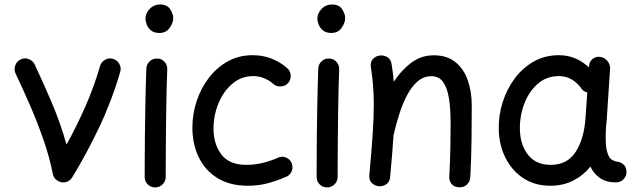

<svg xmlns="http://www.w3.org/2000/svg" viewBox="-20 -777 2804 843"><path d="M70.8 -516.1Q87.9 -524.4 106.2 -517.6Q124.5 -510.7 132.3 -493.7Q168.5 -417.5 207.3 -326.4Q246.1 -235.4 272 -142.1Q316.4 -222.2 354.7 -309.1Q393.1 -396 419.4 -487.3Q424.8 -505.4 441.7 -514.6Q458.5 -523.9 476.6 -518.6Q494.6 -513.2 503.9 -496.3Q513.2 -479.5 507.8 -461.4Q471.2 -335 415.3 -217.5Q359.4 -100.1 296.9 2Q288.1 16.6 270 22.5Q250.5 27.3 233.2 16.8Q215.8 6.3 211.9 -13.2Q197.3 -87.9 170.4 -164.8Q143.6 -241.7 111.3 -315.7Q79.1 -389.6 48.3 -454.6Q40.5 -471.7 47.1 -490Q53.7 -508.3 70.8 -516.1Z M618.7 -694.8Q618.7 -718.8 637.2 -738Q655.8 -757.3 682.6 -757.3Q714.4 -757.3 727.5 -736.1Q740.7 -714.8 740.7 -698.2Q740.7 -677.2 725.1 -654.8Q709.5 -632.3 680.2 -632.3Q656.7 -632.3 643.3 -643.3Q629.9 -654.3 624.3 -669.2Q618.7 -684.1 618.7 -694.8ZM670.9 -520Q689.9 -519.5 702.6 -505.4Q715.3 -491.2 714.4 -472.2Q712.9 -438.5 711.7 -390.1Q710.4 -341.8 709.7 -286.9Q709 -231.9 708.5 -177.7Q708 -123.5 707.8 -77.1Q707.5 -30.8 707.5 0Q707.5 19 693.8 32.5Q680.2 45.9 661.1 45.9Q642.1 45.9 628.7 32.5Q615.2 19 615.2 0Q615.2 -30.8 615.5 -77.4Q615.7 -124 616.2 -178.5Q616.7 -232.9 617.7 -288.1Q618.7 -343.3 619.9 -392.3Q621.1 -441.4 622.6 -476.6Q623.5 -495.6 637.7 -508.3Q651.9 -521 670.9 -520Z M1245.6 -413.1Q1233.4 -398.9 1214.1 -397.5Q1194.8 -396 1180.7 -408.2Q1140.6 -442.9 1091.3 -442.9Q1039.6 -442.9 1000.2 -409.4Q960.9 -376 939.2 -323.2Q917.5 -270.5 917.5 -211.4Q917.5 -145 951.7 -99.1Q985.8 -53.2 1062 -53.2Q1099.6 -53.2 1136.5 -62.5Q1173.3 -71.8 1204.6 -86.4Q1222.7 -92.3 1239.7 -83.5Q1256.8 -74.7 1262.2 -56.2Q1267.6 -38.1 1258.8 -21.2Q1250 -4.4 1231.9 1Q1190.9 18.6 1151.9 28.6Q1112.8 38.6 1069.3 38.6Q988.8 38.6 934.3 4.6Q879.9 -29.3 852.3 -87.2Q824.7 -145 824.7 -216.8Q824.7 -277.3 843.8 -334.2Q862.8 -391.1 897.7 -436.3Q932.6 -481.4 981.2 -508.1Q1029.8 -534.7 1088.9 -534.7Q1133.3 -534.7 1171.4 -520Q1209.5 -505.4 1240.7 -478Q1254.9 -465.8 1256.3 -446.5Q1257.8 -427.2 1245.6 -413.1Z M1373.5 -694.8Q1373.5 -718.8 1392.1 -738Q1410.6 -757.3 1437.5 -757.3Q1469.2 -757.3 1482.4 -736.1Q1495.6 -714.8 1495.6 -698.2Q1495.6 -677.2 1480 -654.8Q1464.4 -632.3 1435.1 -632.3Q1411.6 -632.3 1398.2 -643.3Q1384.8 -654.3 1379.2 -669.2Q1373.5 -684.1 1373.5 -694.8ZM1425.8 -520Q1444.8 -519.5 1457.5 -505.4Q1470.2 -491.2 1469.2 -472.2Q1467.8 -438.5 1466.6 -390.1Q1465.3 -341.8 1464.6 -286.9Q1463.9 -231.9 1463.4 -177.7Q1462.9 -123.5 1462.6 -77.1Q1462.4 -30.8 1462.4 0Q1462.4 19 1448.7 32.5Q1435.1 45.9 1416 45.9Q1397 45.9 1383.5 32.5Q1370.1 19 1370.1 0Q1370.1 -30.8 1370.4 -77.4Q1370.6 -124 1371.1 -178.5Q1371.6 -232.9 1372.6 -288.1Q1373.5 -343.3 1374.8 -392.3Q1376 -441.4 1377.4 -476.6Q1378.4 -495.6 1392.6 -508.3Q1406.7 -521 1425.8 -520Z M1601.6 -8.3Q1611.3 -112.8 1616.2 -186.3Q1621.1 -259.8 1621.1 -315.9Q1621.1 -363.3 1617.9 -402.6Q1614.7 -441.9 1608.4 -481.9Q1605 -502.9 1615.7 -515.9Q1626.5 -528.8 1642.1 -532.2Q1660.2 -536.6 1678 -527.8Q1695.8 -519 1699.2 -496.1Q1705.6 -456.5 1709 -418Q1741.2 -467.8 1784.9 -501Q1828.6 -534.2 1884.8 -534.2Q1942.9 -534.2 1979.7 -504.2Q2016.6 -474.1 2033.9 -424.3Q2051.3 -374.5 2051.3 -314.9Q2051.3 -238.3 2050.3 -159.9Q2049.3 -81.5 2044.9 0.5Q2044.4 17.6 2032 31.5Q2019.5 45.4 1998 45.4Q1975.6 45.4 1963.6 31.7Q1951.7 18.1 1952.6 0Q1956.1 -65.4 1957.3 -122.8Q1958.5 -180.2 1958.5 -236.3Q1958.5 -297.4 1951.4 -343.8Q1944.3 -390.1 1926 -416.3Q1907.7 -442.4 1874 -442.4Q1840.3 -442.4 1814.2 -420.2Q1788.1 -397.9 1768.3 -360.8Q1748.5 -323.7 1734.1 -278.8Q1719.7 -233.9 1709 -188.5Q1708.5 -187 1708 -185.5Q1705.6 -146 1701.7 -99.9Q1697.8 -53.7 1692.9 0.5Q1690.9 22.5 1675 32.5Q1659.2 42.5 1641.6 40.5Q1625 38.6 1612.3 26.4Q1599.6 14.2 1601.6 -8.3Z M2684.6 23.9Q2642.1 23.9 2614.7 5.1Q2587.4 -13.7 2572.3 -45.4Q2540.5 -6.3 2496.3 16.1Q2452.1 38.6 2396.5 38.6Q2328.6 38.6 2278.3 5.6Q2228 -27.3 2199.7 -83.3Q2171.4 -139.2 2169.9 -208.5Q2168.5 -269.5 2186.8 -327.6Q2205.1 -385.7 2240 -432.6Q2274.9 -479.5 2324 -507.1Q2373 -534.7 2433.6 -534.7Q2472.7 -534.7 2505.4 -520.8Q2538.1 -506.8 2565.9 -481.4L2566.4 -487.8Q2567.4 -506.3 2581.8 -518.1Q2596.2 -529.8 2614.7 -527.3Q2633.8 -524.9 2646.7 -509.5Q2659.7 -494.1 2658.7 -475.6L2643.6 -247.1Q2642.6 -233.9 2641.1 -221.2Q2639.6 -201.7 2639.4 -180.2Q2639.2 -158.7 2640.1 -143.6Q2642.1 -113.8 2652.8 -91.6Q2663.6 -69.3 2697.8 -65.9Q2709.5 -62.5 2720 -52.2Q2730.5 -42 2730.5 -22Q2731 -2.9 2717.3 10.5Q2703.6 23.9 2684.6 23.9ZM2397.5 -53.2Q2471.7 -53.2 2508.3 -111.3Q2544.9 -169.4 2550.8 -259.8L2558.6 -371.1Q2539.6 -376 2530.3 -391.6Q2513.7 -414.6 2489.3 -428.7Q2464.8 -442.9 2433.1 -442.9Q2378.9 -442.9 2340.1 -408.2Q2301.3 -373.5 2281.2 -319.6Q2261.2 -265.6 2262.7 -207Q2264.6 -139.2 2299.3 -96.2Q2334 -53.2 2397.5 -53.2Z"/></svg>

Font: Mikhak-FD Medium
Style: Regular
Weight: 500
Designer: Amin Abedi
Version: Version 3.2